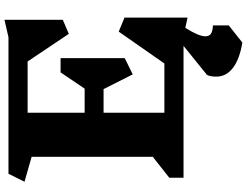

<svg xmlns="http://www.w3.org/2000/svg" viewBox="-143 -701 1108 862"><g transform="rotate(-90 411.0 -270.0)"><path d="M679 98Q679 115 690.5 123Q702 131 728 132V203L651 264Q577 252 537.5 222Q498 192 498 147Q498 119 506 105L636 0H44V-64L138 -138V-682L26 -714L62 -786H675L753 -804V-542L690 -515L566 -700H336V-444H444L517 -552H581V-264L508 -228L442 -359H336V-86H557L700 -291L763 -265V18L717 8Q679 68 679 98Z"/></g></svg>

Font: Inknut Antiqua ExtraBold
Style: Regular
Weight: 800
Designer: Claus Eggers Sørensen
Foundry: Claus Eggers Sørensen
Version: Version 1.003; ttfautohint (v1.8.2) -l 8 -r 50 -G 200 -x 14 